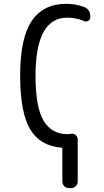

<svg xmlns="http://www.w3.org/2000/svg" viewBox="-20 -760 540 1000"><path d="M299.8 8.8Q190.4 1 137.7 -85.9Q85 -172.9 85 -365.2Q85 -562.5 145.5 -651.4Q206.1 -740.2 325.2 -740.2Q374 -740.2 418 -723.6Q450.2 -710.9 450.2 -674.8V-669.9Q450.2 -658.2 439.5 -651.4Q428.7 -644.5 418 -650.4Q376 -668 330.1 -668Q165 -668 165 -365.2Q165 -201.2 207 -131.3Q249 -61.5 330.1 -61.5Q343.8 -61.5 350.6 -63.5Q364.3 -65.4 374.5 -56.2Q384.8 -46.9 384.8 -34.2V184.6Q384.8 199.2 375 209.5Q365.2 219.7 349.6 219.7H339.8Q325.2 219.7 314.9 210Q304.7 200.2 304.7 184.6V13.7Q304.7 8.8 299.8 8.8Z"/></svg>

Font: Rounded-L Mgen+ 2m regular
Style: Regular
Weight: 400
Designer: [Source Han Sans]
Ryoko NISHIZUKA  (kana & ideographs); Paul D. Hunt (Latin, Greek & Cyrillic); Wenlong ZHANG  (bopomofo
Version: Version 1.059.20150602